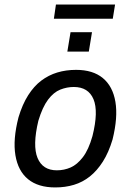

<svg xmlns="http://www.w3.org/2000/svg" viewBox="-20 -812 573 841"><path d="M222 9Q147 9 103 -27Q59 -63 47.5 -132Q36 -201 61 -298Q78 -355 103.5 -395Q129 -435 161 -459Q193 -483 231 -494.5Q269 -506 313 -506Q387 -506 430.5 -470Q474 -434 485.5 -366Q497 -298 473 -201Q456 -144 430.5 -104Q405 -64 373.5 -39Q342 -14 304 -2.5Q266 9 222 9ZM229 -66Q261 -66 289.5 -78.5Q318 -91 343 -123.5Q368 -156 385 -216Q412 -324 389.5 -377.5Q367 -431 303 -431Q273 -431 244 -419.5Q215 -408 190.5 -375.5Q166 -343 148 -283Q122 -174 144.5 -120Q167 -66 229 -66ZM216 -730 225 -792H484L474 -730ZM275 -586 289 -671H383L369 -586Z"/></svg>

Font: Nunito Sans 7pt Condensed Medium
Style: Italic
Weight: 500
Width: 3
Italic angle: -9°
Designer: Vernon Adams
Foundry: Vernon Adams
Version: Version 3.101;gftools[0.9.27]